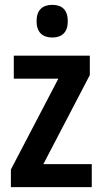

<svg xmlns="http://www.w3.org/2000/svg" viewBox="-20 -773 422 793"><path d="M196 -753C155 -753 131 -731 131 -685C131 -640 156 -618 196 -618C236 -618 260 -640 260 -685C260 -731 237 -753 196 -753ZM359 0V-95H159L351 -463V-543H37V-448H221L25 -73V0Z"/></svg>

Font: Noto Sans Khmer Condensed SemiBold
Style: Regular
Weight: 600
Width: 3
Designer: Danh Hong and the Monotype Design Team
Foundry: Monotype Imaging Inc.
Version: Version 2.004